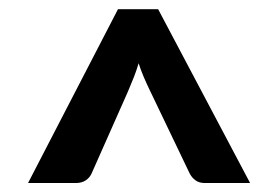

<svg xmlns="http://www.w3.org/2000/svg" viewBox="-20 -746 620 428"><path d="M537.5 -338H436.5Q424 -338 415.8 -344Q407.5 -350 402.5 -360L315.5 -541.5Q307 -559 300.5 -574.2Q294 -589.5 289 -605Q284.5 -589.5 278.5 -574.2Q272.5 -559 265 -541.5L184.5 -360Q180.5 -350.5 171.5 -344.2Q162.5 -338 149 -338H42.5L243 -725.5H332.5Z"/></svg>

Font: Lato
Style: Regular
Weight: 800
Designer: Lukasz Dziedzic with Adam Twardoch and Botio Nikoltchev
Foundry: tyPoland Lukasz Dziedzic
Version: Version 2.015; 2015-08-06; http://www.latofonts.com/; ttfaut